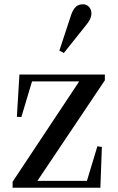

<svg xmlns="http://www.w3.org/2000/svg" viewBox="-20 -879 553 899"><path d="M258 -642 279 -631 378 -755C389.3 -768.3 397.2 -779.7 401.5 -789C405.8 -798.3 408 -807.3 408 -816C408 -828.7 404.2 -839 396.5 -847C388.8 -855 379.7 -859 369 -859C354.3 -859 342.8 -854.8 334.5 -846.5C326.2 -838.2 319.3 -826.7 314 -812ZM471 -530H71L59 -332L80 -331L130 -498H351L39 -28V0H450L457 -191L436 -194L387 -32H155L471 -503Z"/></svg>

Font: Libre Caslon Text
Style: Regular
Weight: 400
Designer: Pablo Impallari, Rodrigo Fuenzalida
Foundry: Pablo Impallari, Rodrigo Fuenzalida
Version: Version 1.000; ttfautohint (v0.93) -l 8 -r 50 -G 200 -x 14 -